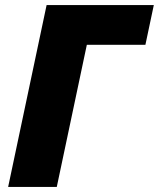

<svg xmlns="http://www.w3.org/2000/svg" viewBox="-20 -734 624 754"><path d="M12 0H203L321 -558H551L584 -714H163Z"/></svg>

Font: Noto Sans Black
Style: Italic
Weight: 900
Italic angle: -12°
Designer: Monotype Design Team
Foundry: Monotype Imaging Inc.
Version: Version 2.013